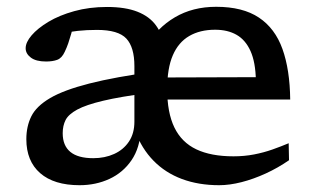

<svg xmlns="http://www.w3.org/2000/svg" viewBox="-20 -535 925 565"><path d="M265.5 -447Q235 -447 209.2 -444.2Q183.5 -441.5 161.5 -436L198.5 -471.5Q194 -451 189.5 -435.5Q185 -420 180.8 -407.5Q176.5 -395 170.5 -382.5Q162 -364 148.5 -359Q135 -354 115.5 -354Q86 -354 70.8 -365.5Q55.5 -377 55.5 -393Q55.5 -410.5 73 -431Q90.5 -451.5 122.5 -470.8Q154.5 -490 198.5 -502.2Q242.5 -514.5 295 -514.5Q349 -514.5 384.5 -500.5Q420 -486.5 439 -460.2Q458 -434 464.5 -398.5H410.5Q442 -453 494.5 -484Q547 -515 616 -515Q694.5 -515 742 -483.2Q789.5 -451.5 811.2 -390.8Q833 -330 834 -242H457L454 -307L762.5 -308L733 -298Q732 -352 717.2 -384.8Q702.5 -417.5 676.2 -432.5Q650 -447.5 613 -447.5Q568.5 -447.5 536.8 -429Q505 -410.5 488.5 -372.2Q472 -334 472 -272.5Q472 -203.5 493.2 -159.8Q514.5 -116 557.8 -95.5Q601 -75 667 -75Q699 -75 727.5 -80.5Q756 -86 781.5 -95Q807 -104 829.5 -113.5L830.5 -63.5Q798 -41 762 -24.5Q726 -8 690.8 1Q655.5 10 625 10Q564.5 10 515.5 -8.2Q466.5 -26.5 431.8 -62Q397 -97.5 378 -148.5L394.5 -154.5Q392 -100 367 -63.5Q342 -27 302 -8.5Q262 10 214 10Q139 10 98.2 -25.5Q57.5 -61 57.5 -125.5Q57.5 -163 72.2 -192.8Q87 -222.5 127.2 -246.2Q167.5 -270 242.8 -289.2Q318 -308.5 439 -325L418.5 -261.5Q334 -250.5 283.5 -238.5Q233 -226.5 207.2 -212.5Q181.5 -198.5 173 -181.8Q164.5 -165 164.5 -143Q164.5 -106.5 187 -88Q209.5 -69.5 254.5 -69.5Q288.5 -69.5 316 -82Q343.5 -94.5 359.5 -118.5Q375.5 -142.5 375.5 -177V-340.5Q375.5 -396 351.8 -421.5Q328 -447 265.5 -447Z"/></svg>

Font: Newsreader 7pt
Style: Regular
Weight: 400
Designer: Hugues Gentile
Foundry: Production Type
Version: Version 1.003